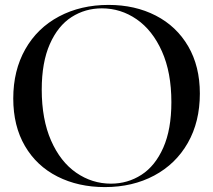

<svg xmlns="http://www.w3.org/2000/svg" viewBox="-20 -747 867 782"><path d="M34 -346Q34 -460 83 -546.5Q132 -633 220.5 -680Q309 -727 422 -727Q530 -727 614.5 -683.5Q699 -640 746.5 -558.5Q794 -477 794 -366Q794 -251 745 -165Q696 -79 608 -32Q520 15 407 15Q299 15 214 -28Q129 -71 81.5 -152.5Q34 -234 34 -346ZM432 1Q500 1 556 -35Q612 -71 645 -145.5Q678 -220 678 -331Q678 -452 639.5 -538Q601 -624 536.5 -668.5Q472 -713 395 -713Q327 -713 271.5 -677.5Q216 -642 183 -567.5Q150 -493 150 -382Q150 -261 188 -174.5Q226 -88 290.5 -43.5Q355 1 432 1Z"/></svg>

Font: Nyght Serif
Style: Regular
Weight: 400
Designer: Maksym Kobuzan
Version: Version 0.410;July 4, 2025;FontCreator 15.0.0.2958 64-bit